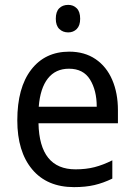

<svg xmlns="http://www.w3.org/2000/svg" viewBox="-20 -851 550 788"><path d="M264 -639Q327 -639 372 -608.5Q417 -578 440.5 -523.5Q464 -469 464 -399V-345H138Q142 -156 290 -156Q333 -156 368 -165Q403 -174 441 -193V-118Q404 -100 367.5 -91.5Q331 -83 284 -83Q173 -83 112 -156Q51 -229 51 -357Q51 -491 108 -565Q165 -639 264 -639ZM263 -569Q208 -569 176.5 -529Q145 -489 139 -413H377Q377 -480 349.5 -524.5Q322 -569 263 -569ZM260 -831Q281 -831 295 -817Q309 -803 309 -774Q309 -746 295 -732Q281 -718 260 -718Q238 -718 223.5 -732Q209 -746 209 -774Q209 -803 223 -817Q237 -831 260 -831Z"/></svg>

Font: Noto Sans Telugu UI SemiCondensed
Style: Regular
Weight: 400
Width: 4
Designer: Jelle Bosma - Monotype Design Team
Foundry: Monotype Imaging Inc.
Version: Version 2.005; ttfautohint (v1.8.4.7-5d5b)